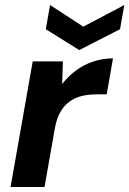

<svg xmlns="http://www.w3.org/2000/svg" viewBox="-20 -743 514 763"><path d="M22 0 110 -499H230L227 -409Q251 -440 282 -463Q313 -486 350.5 -498.5Q388 -511 429 -511L404 -368H363Q332 -368 305 -361.5Q278 -355 256.5 -339.5Q235 -324 220 -298Q205 -272 198 -233L157 0ZM474 -723 457 -627 295 -544 162 -627 179 -723 311 -637Z"/></svg>

Font: DM Sans 20pt
Style: Bold Italic
Weight: 700
Italic angle: -10°
Version: Version 4.004;gftools[0.9.30]